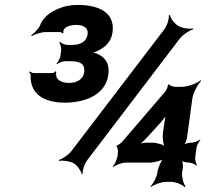

<svg xmlns="http://www.w3.org/2000/svg" viewBox="-20 -737 848 778"><path d="M335 -90 708 -580C720 -596 749 -615 763 -618L762 -622C748 -619 718 -622 703 -632C688 -640 670 -663 669 -676L664 -675C666 -662 657 -632 645 -617L271 -127C260 -111 232 -92 218 -89L219 -85C233 -88 263 -84 278 -76C293 -67 309 -44 311 -31L315 -32C313 -45 323 -75 335 -90ZM738 -181 759 -335C762 -359 781 -396 795 -409L793 -412C778 -399 740 -385 716 -385H691C684 -385 665 -391 664 -396L660 -394C662 -389 654 -370 648 -364L472 -159C469 -156 456 -147 453 -148L452 -144C455 -143 458 -130 458 -125L457 -111C456 -96 446 -71 437 -63L439 -60C448 -68 474 -78 489 -78H585C603 -78 636 -86 647 -96L645 -99C634 -89 620 -57 618 -39C616 -21 601 8 590 18L592 21C603 11 634 0 652 0H674C692 0 719 11 728 21L732 18C723 8 716 -21 718 -39L721 -56C722 -66 720 -85 715 -90L713 -88C717 -82 736 -78 746 -78C756 -78 771 -71 776 -66L778 -68C774 -74 770 -90 771 -100L776 -137C777 -147 786 -163 792 -169L790 -171C783 -166 767 -159 757 -159C747 -159 727 -155 721 -149L723 -147C730 -152 737 -171 738 -181ZM573 -177C593 -199 613 -220 633 -243C643 -254 655 -270 660 -279L656 -281C651 -271 648 -253 646 -239L640 -198C638 -180 641 -148 650 -138L653 -141C644 -151 614 -159 596 -159H578C565 -159 547 -156 537 -152L538 -148C548 -153 563 -166 573 -177ZM243 -321C325 -321 408 -353 419 -434C425 -479 407 -504 376 -518C368 -522 355 -526 347 -525L346 -521C354 -522 368 -527 378 -532C407 -546 431 -569 436 -606C447 -687 379 -717 297 -717C277 -717 258 -715 240 -710C199 -698 159 -676 143 -636C136 -619 118 -602 106 -594L109 -591C120 -598 148 -607 165 -607H224C228 -607 231 -604 232 -602L237 -603C232 -629 268 -636 289 -636C317 -636 339 -625 335 -598C331 -569 306 -555 274 -555H253C242 -555 228 -562 224 -567L220 -564C224 -559 229 -544 228 -534L225 -511C223 -500 215 -485 209 -480L211 -477C217 -482 233 -489 244 -489H265C302 -489 326 -480 321 -444C317 -416 292 -401 260 -401C236 -401 213 -409 208 -428C207 -432 207 -444 208 -447L204 -448C203 -445 197 -441 192 -441H116C111 -441 104 -445 101 -448L98 -444C101 -442 105 -436 104 -431C102 -355 159 -321 243 -321Z"/></svg>

Font: Asimov
Style: EdgeIt
Weight: 500
Designer: Google
Version: Version 2.000980: 2014